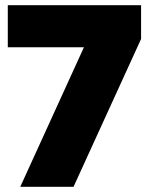

<svg xmlns="http://www.w3.org/2000/svg" viewBox="-20 -719 573 739"><path d="M303 -537H10V-699H523V-569L263 0H58Z"/></svg>

Font: Prompt ExtraBold
Style: Regular
Weight: 800
Designer: Katatrad Team
Foundry: CadsonDemak
Version: Version 1.001